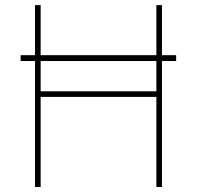

<svg xmlns="http://www.w3.org/2000/svg" viewBox="-20 -748 787 768"><path d="M684.6 -527.3H627.9V-727.5H605.5V-527.3H142.6V-727.5H120.1V-527.3H62.5V-503.9H120.1V0H142.6V-360.4H605.5V0H627.9V-503.9H684.6ZM142.6 -382.8V-503.9H605.5V-382.8Z"/></svg>

Font: Raveo Thin
Style: Regular
Weight: 100
Designer: Jakub Foglar, Rasmus Andersson (Inter)
Foundry: Jakubfoglar.com
Version: Version 1.100;Glyphs 3.2.3 (3260)